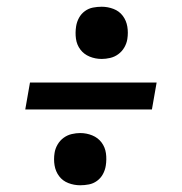

<svg xmlns="http://www.w3.org/2000/svg" viewBox="-20 -625 540 570"><path d="M282 -450Q263 -450 246 -457Q229 -464 218.5 -478Q208 -492 205.5 -510Q203 -528 206 -547Q208 -560 214.5 -572Q221 -584 232 -592Q243 -600 256 -602.5Q269 -605 282 -605Q300 -605 317 -598.5Q334 -592 344.5 -578Q355 -564 358 -546Q361 -528 358 -509Q356 -496 349 -484Q342 -472 331 -464Q320 -456 307 -453Q294 -450 282 -450ZM55 -300 69 -380H445L431 -300ZM218 -75Q200 -75 183 -81.5Q166 -88 155.5 -102Q145 -116 142 -134Q139 -152 142 -171Q144 -184 151 -196Q158 -208 169 -216Q180 -224 193 -227Q206 -230 218 -230Q237 -230 254 -223Q271 -216 281.5 -202Q292 -188 294.5 -170Q297 -152 294 -133Q292 -120 285.5 -108Q279 -96 268 -88Q257 -80 244 -77.5Q231 -75 218 -75Z"/></svg>

Font: iosevka_custom_sans_ss08 Md
Style: Italic
Weight: 500
Italic angle: -10°
Designer: Belleve Invis
Foundry: Belleve Invis
Version: Version 10.3.0; ttfautohint (v1.8.3)